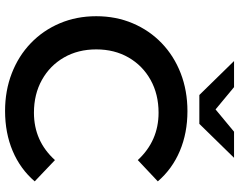

<svg xmlns="http://www.w3.org/2000/svg" viewBox="-113 -821 944 758"><g transform="rotate(90 359.0 -442.0)"><path d="M418 10Q338 10 269.5 -16.5Q201 -43 150.5 -91.5Q100 -140 72 -206Q44 -272 44 -350Q44 -428 72 -494Q100 -560 150.5 -608.5Q201 -657 269.5 -683.5Q338 -710 419 -710Q505 -710 576 -680Q647 -650 696 -593L612 -514Q536 -596 425 -596Q352 -596 295.5 -564.5Q239 -533 207 -477.5Q175 -422 175 -350Q175 -278 207 -222.5Q239 -167 295.5 -135.5Q352 -104 425 -104Q537 -104 612 -187L696 -107Q647 -50 576 -20Q505 10 418 10ZM355 -757 221 -894H324L412 -821L500 -894H603L469 -757Z"/></g></svg>

Font: Montserrat SemiBold
Style: Regular
Weight: 600
Designer: Julieta Ulanovsky
Foundry: Julieta Ulanovsky
Version: Version 9.000; ttfautohint (v1.8.4.7-5d5b)